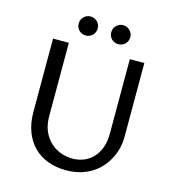

<svg xmlns="http://www.w3.org/2000/svg" viewBox="-129 -1005 1026 1124"><g transform="rotate(15 384.0 -443.5)"><path d="M197.3 -715.3V-271Q197.3 -217.8 214.8 -179Q232.4 -140.1 260.5 -115Q288.6 -89.8 323.2 -77.9Q357.9 -65.9 392.6 -65.9Q427.7 -65.9 459.5 -78.4Q491.2 -90.8 514.9 -115.5Q538.6 -140.1 552.7 -177Q566.9 -213.9 566.9 -263.2V-715.3H654.8V-264.2Q654.8 -234.4 647.5 -202.4Q640.1 -170.4 625.2 -140.1Q610.4 -109.9 587.4 -82.5Q564.5 -55.2 533.2 -34.7Q502 -14.2 461.9 -2.2Q421.9 9.8 372.6 9.8Q312.5 9.8 262.7 -9Q212.9 -27.8 177 -63.7Q141.1 -99.6 121.3 -152.1Q101.6 -204.6 101.6 -271.5V-715.3ZM223.6 -839.4Q223.6 -851.6 228 -862.1Q232.4 -872.6 240.2 -880.4Q248 -888.2 258.5 -892.8Q269 -897.5 280.8 -897.5Q293 -897.5 303.7 -892.8Q314.5 -888.2 322.3 -880.4Q330.1 -872.6 334.5 -862.1Q338.9 -851.6 338.9 -839.4Q338.9 -827.6 334.5 -817.1Q330.1 -806.6 322.3 -798.8Q314.5 -791 303.7 -786.6Q293 -782.2 280.8 -782.2Q269 -782.2 258.5 -786.6Q248 -791 240.2 -798.8Q232.4 -806.6 228 -817.1Q223.6 -827.6 223.6 -839.4ZM420.9 -839.4Q420.9 -851.6 425.3 -862.1Q429.7 -872.6 437.5 -880.4Q445.3 -888.2 455.8 -892.8Q466.3 -897.5 478.5 -897.5Q490.7 -897.5 501.2 -892.8Q511.7 -888.2 519.5 -880.4Q527.3 -872.6 532 -862.1Q536.6 -851.6 536.6 -839.4Q536.6 -827.6 532 -817.1Q527.3 -806.6 519.5 -798.8Q511.7 -791 501.2 -786.6Q490.7 -782.2 478.5 -782.2Q466.3 -782.2 455.8 -786.6Q445.3 -791 437.5 -798.8Q429.7 -806.6 425.3 -817.1Q420.9 -827.6 420.9 -839.4Z"/></g></svg>

Font: Proza Libre
Style: Regular
Weight: 400
Designer: Jasper de Waard
Foundry: Jasper de Waard
Version: Version 1.000; ttfautohint (v1.4.1.8-43bc)